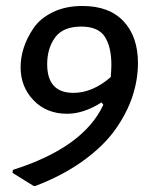

<svg xmlns="http://www.w3.org/2000/svg" viewBox="-20 -530 514 643"><path d="M93 93 22 49 23 39Q260 -36 326 -179L320 -187Q260 -149 205 -149Q136 -149 92.5 -194Q49 -239 49 -305Q49 -337 59.5 -370Q70 -403 92.5 -436Q115 -469 157.5 -489.5Q200 -510 256 -510Q346 -510 394 -458.5Q442 -407 442 -319Q442 -263 423.5 -207Q405 -151 366 -96Q327 -41 258.5 8.5Q190 58 98 93ZM138 -315Q138 -219 226 -219Q290 -219 351 -272Q353 -300 353 -313Q353 -373 331 -407Q309 -441 252 -441Q191 -441 164.5 -404.5Q138 -368 138 -315Z"/></svg>

Font: Alegreya Sans Medium
Style: Italic
Weight: 500
Italic angle: -7°
Designer: Juan Pablo del Peral
Foundry: Huerta Tipografica
Version: Version 2.007